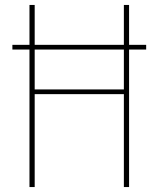

<svg xmlns="http://www.w3.org/2000/svg" viewBox="-20 -755 640 775"><path d="M99 0V-555H30V-574H99V-735H120V-574H480V-735H501V-574H570V-555H501V0H480V-375H120V0ZM120 -394H480V-555H120Z"/></svg>

Font: Iosevka Aile Thin
Style: Regular
Weight: 100
Designer: Belleve Invis
Foundry: Belleve Invis
Version: Version 31.1.0; ttfautohint (v1.8.4)